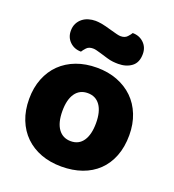

<svg xmlns="http://www.w3.org/2000/svg" viewBox="-134 -825 854 944"><g transform="rotate(20 293.0 -352.5)"><path d="M555 -243Q555 -181 536 -132.5Q517 -84 482.5 -51Q448 -18 400 -1Q352 16 293 16Q234 16 186 -2Q138 -20 103.5 -53.5Q69 -87 50 -135Q31 -183 31 -243Q31 -302 50 -350Q69 -398 103.5 -431.5Q138 -465 186 -483Q234 -501 293 -501Q352 -501 400 -482.5Q448 -464 482.5 -430.5Q517 -397 536 -349Q555 -301 555 -243ZM205 -243Q205 -182 228.5 -149.5Q252 -117 294 -117Q336 -117 358.5 -150Q381 -183 381 -243Q381 -303 358 -335.5Q335 -368 293 -368Q251 -368 228 -335.5Q205 -303 205 -243ZM298 -697Q316 -692 328 -689Q340 -686 348 -686Q370 -686 382 -699Q394 -712 399 -721Q434 -721 457.5 -698.5Q481 -676 481 -641Q481 -596 453 -575Q425 -554 383 -554Q369 -554 355 -555.5Q341 -557 324 -562L284 -574Q270 -578 260.5 -580.5Q251 -583 242 -583Q220 -583 208.5 -570.5Q197 -558 191 -548Q156 -548 132.5 -570.5Q109 -593 109 -628Q109 -650 117.5 -666.5Q126 -683 140 -694Q154 -705 171.5 -710Q189 -715 207 -715Q220 -715 238.5 -712Q257 -709 298 -697Z"/></g></svg>

Font: Baloo Chettan
Style: Regular
Weight: 400
Designer: Maithili Shingre and Ek Type
Foundry: Ek Type
Version: Version 1.443;PS 1.000;hotconv 16.6.51;makeotf.lib2.5.65220;